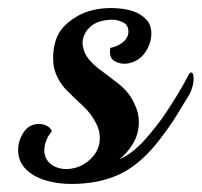

<svg xmlns="http://www.w3.org/2000/svg" viewBox="-20 -437 501 477"><path d="M157 20Q123 20 93 11Q63 2 44 -17Q25 -36 25 -65Q25 -87 38.5 -108Q52 -129 77 -129Q88 -129 97 -124Q106 -119 109 -111Q108 -110 104 -104.5Q100 -99 99 -97Q90 -79 90 -64Q90 -43 105.5 -30Q121 -17 146 -17Q179 -18 203.5 -40.5Q228 -63 228 -94Q228 -112 220 -128Q207 -155 185.5 -174.5Q164 -194 144.5 -214Q125 -234 116 -262Q112 -275 112 -294Q112 -313 117 -331.5Q122 -350 132 -363Q146 -382 174 -398Q209 -417 256 -417Q287 -417 311 -409Q329 -403 342.5 -389.5Q356 -376 356 -354Q356 -329 340.5 -306.5Q325 -284 296 -279Q278 -277 264 -285.5Q250 -294 254 -318Q281 -324 293 -340Q299 -349 299 -358Q299 -375 285.5 -381.5Q272 -388 260 -388Q245 -388 231.5 -384.5Q218 -381 207 -373Q185 -354 185 -329Q185 -325 186.5 -320Q188 -315 189 -310Q194 -297 204 -286Q214 -275 224 -267Q249 -249 275.5 -228Q302 -207 315 -177Q325 -156 325 -134Q325 -104 310 -79.5Q295 -55 276 -41Q309 -55 340.5 -90.5Q372 -126 395 -161Q410 -184 422.5 -204.5Q435 -225 448 -250Q452 -257 455 -257Q461 -257 461 -240Q461 -233 458.5 -223Q456 -213 451 -203Q433 -173 417 -147.5Q401 -122 378 -92Q332 -31 280 -5.5Q228 20 157 20Z"/></svg>

Font: Playball
Style: Regular
Weight: 400
Designer: Robert E. Leuschke
Foundry: Robert E. Leuschke
Version: Version 1.010